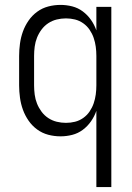

<svg xmlns="http://www.w3.org/2000/svg" viewBox="-20 -548 540 783"><path d="M373 215V-96Q365 -73 351 -53Q337 -33 317.5 -18.5Q298 -4 274.5 2Q251 8 227 8Q201 8 176.5 1.5Q152 -5 131.5 -20Q111 -35 96.5 -56Q82 -77 73.5 -100.5Q65 -124 61.5 -149.5Q58 -175 58 -200V-320Q58 -345 61.5 -370.5Q65 -396 73.5 -419.5Q82 -443 96.5 -464Q111 -485 131.5 -500Q152 -515 176.5 -521.5Q201 -528 227 -528Q251 -528 274.5 -522Q298 -516 317.5 -501.5Q337 -487 351 -467Q365 -447 373 -424V-520H434V215ZM249 -47Q268 -47 286 -51.5Q304 -56 319.5 -67Q335 -78 345.5 -93.5Q356 -109 362 -126.5Q368 -144 370.5 -162.5Q373 -181 373 -200V-320Q373 -339 370.5 -357.5Q368 -376 362 -393.5Q356 -411 345.5 -426.5Q335 -442 319.5 -453Q304 -464 286 -468.5Q268 -473 249 -473Q230 -473 211.5 -468.5Q193 -464 177 -453.5Q161 -443 149.5 -427.5Q138 -412 131 -394.5Q124 -377 121.5 -358Q119 -339 119 -320V-200Q119 -181 121.5 -162Q124 -143 131 -125.5Q138 -108 149.5 -92.5Q161 -77 177 -66.5Q193 -56 211.5 -51.5Q230 -47 249 -47Z"/></svg>

Font: Iosevka SS04 Light
Style: Regular
Weight: 300
Monospace: yes
Designer: Belleve Invis
Foundry: Belleve Invis
Version: Version 19.0.0; ttfautohint (v1.8.4)